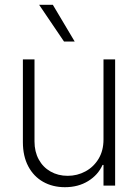

<svg xmlns="http://www.w3.org/2000/svg" viewBox="-20 -780 580 807"><path d="M415 -530.3H463.9V0H415V-86.9H411.1Q392.1 -44.4 350.3 -18.8Q308.6 6.8 252.9 6.8Q201.2 6.8 161.1 -15.9Q121.1 -38.6 98.6 -81.3Q76.2 -124 76.2 -182.6V-530.3H125V-185.5Q125 -142.6 142.8 -109.9Q160.6 -77.1 192.4 -59.1Q224.1 -41 264.6 -41Q304.7 -41 339.1 -59.6Q373.5 -78.1 394.3 -112.5Q415 -147 415 -193.4ZM144.5 -759.8H202.1L293.9 -605.5H249Z"/></svg>

Font: Pretendard JP ExtraLight
Style: Regular
Weight: 200
Designer: Base glyphs from Inter by Rasmus Andersson; Hangeul glyphs from Noto Sans CJK(Source Han Sans) by Jang Soo-young and Kan
Foundry: Kil Hyung-jin
Version: Version 1.309